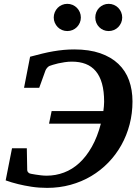

<svg xmlns="http://www.w3.org/2000/svg" viewBox="-20 -938 711 975"><path d="M652.8 -422.9Q652.8 -362.3 638.2 -306.2Q623.5 -250 596.2 -201.2Q568.8 -152.3 530 -112.3Q491.2 -72.3 443.1 -43.7Q395 -15.1 338.4 0.5Q281.7 16.1 219.2 16.1Q177.7 16.1 139.9 10.3Q102.1 4.4 72.8 -2.9Q38.6 -11.2 8.8 -22L41 -185.1H116.2L118.2 -75.2Q118.2 -63.5 130.9 -57.1Q131.8 -56.6 140.4 -54.9Q148.9 -53.2 161.4 -51.3Q173.8 -49.3 188.5 -47.6Q203.1 -45.9 216.8 -45.9Q262.7 -45.9 304.9 -61.8Q347.2 -77.6 382.8 -110.4Q418.5 -143.1 446.5 -192.9Q474.6 -242.7 492.2 -310.1H229L242.2 -374H504.9Q506.3 -386.7 507.6 -398.2Q508.8 -409.7 508.8 -420.9Q508.8 -474.6 498 -513.2Q487.3 -551.8 466.3 -576.7Q445.3 -601.6 415 -613.3Q384.8 -625 345.2 -625Q327.1 -625 309.1 -622.3Q291 -619.6 275.6 -616.2Q260.3 -612.8 248.5 -608.9L231 -603Q225.6 -600.6 219.7 -594Q213.9 -587.4 210.9 -580.1L179.2 -492.2H102.1L132.8 -649.9Q165.5 -658.7 194.6 -665.8Q223.6 -672.9 250.7 -677.5Q277.8 -682.1 304 -684.6Q330.1 -687 356.9 -687Q433.1 -687 488.8 -667.7Q544.4 -648.4 581.1 -613.5Q617.7 -578.6 635.3 -530Q652.8 -481.4 652.8 -422.9ZM390.6 -849.1Q390.6 -835 385.3 -822.5Q379.9 -810.1 370.6 -800.5Q361.3 -791 348.6 -785.6Q335.9 -780.3 321.8 -780.3Q307.6 -780.3 294.9 -785.6Q282.2 -791 272.9 -800.5Q263.7 -810.1 258.3 -822.5Q252.9 -835 252.9 -849.1Q252.9 -863.3 258.3 -876Q263.7 -888.7 272.9 -898.2Q282.2 -907.7 294.9 -913.1Q307.6 -918.5 321.8 -918.5Q335.9 -918.5 348.6 -913.1Q361.3 -907.7 370.6 -898.2Q379.9 -888.7 385.3 -876Q390.6 -863.3 390.6 -849.1ZM600.6 -849.1Q600.6 -835 595.2 -822.5Q589.8 -810.1 580.6 -800.5Q571.3 -791 558.6 -785.6Q545.9 -780.3 531.7 -780.3Q517.6 -780.3 505.1 -785.6Q492.7 -791 483.4 -800.5Q474.1 -810.1 469 -822.5Q463.9 -835 463.9 -849.1Q463.9 -863.3 469 -876Q474.1 -888.7 483.4 -898.2Q492.7 -907.7 505.1 -913.1Q517.6 -918.5 531.7 -918.5Q545.9 -918.5 558.6 -913.1Q571.3 -907.7 580.6 -898.2Q589.8 -888.7 595.2 -876Q600.6 -863.3 600.6 -849.1Z"/></svg>

Font: Charis SIL Cyr
Style: Bold Italic
Weight: 700
Italic angle: -11°
Foundry: SIL International
Version: Version 5.000